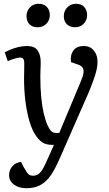

<svg xmlns="http://www.w3.org/2000/svg" viewBox="-20 -765 577 1014"><path d="M302 57Q287 92 271 123Q255 154 235 178Q215 202 187 215.5Q159 229 119 229Q80 229 54 210Q28 191 28 159Q28 134 44.5 114Q61 94 91 90L106 119Q115 135 121.5 144.5Q128 154 135.5 158.5Q143 163 154 163Q171 163 183 154.5Q195 146 207 125.5Q219 105 234 69L265 0H254Q222 0 201.5 -14.5Q181 -29 163 -59Q146 -87 133.5 -131.5Q121 -176 114 -232.5Q107 -289 107 -353Q107 -364 107.5 -378.5Q108 -393 108 -407.5Q108 -422 108 -432Q108 -448 102.5 -454.5Q97 -461 86 -461Q74 -461 54 -454.5Q34 -448 21 -442L5 -489Q16 -495 35 -503Q54 -511 77 -516.5Q100 -522 123 -522Q163 -522 179 -498.5Q195 -475 195 -436Q195 -425 194.5 -412.5Q194 -400 193.5 -387.5Q193 -375 193 -360Q193 -302 197.5 -254Q202 -206 210.5 -168.5Q219 -131 231 -104Q239 -87 245.5 -78Q252 -69 259.5 -66Q267 -63 276 -63H293L408 -338Q419 -364 421 -381Q423 -398 416 -408Q409 -418 392 -424L355 -437Q350 -474 367.5 -498Q385 -522 422 -522Q447 -522 462.5 -510.5Q478 -499 486.5 -480.5Q495 -462 495 -438Q495 -422 491.5 -403.5Q488 -385 480 -360.5Q472 -336 459 -303Q446 -270 426 -226ZM120 -680Q120 -707 138 -726Q156 -745 183 -745Q212 -745 227.5 -728.5Q243 -712 243 -685Q243 -658 225 -639.5Q207 -621 178 -621Q151 -621 135.5 -637Q120 -653 120 -680ZM317 -680Q317 -707 335.5 -726Q354 -745 382 -745Q409 -745 424.5 -728.5Q440 -712 440 -685Q440 -658 422 -639.5Q404 -621 377 -621Q349 -621 333 -637Q317 -653 317 -680Z"/></svg>

Font: Literata 18pt
Style: Italic
Weight: 400
Italic angle: -2°
Designer: Latin by Veronika Burian and Jose Scaglione. Greek by Irene Vlachou. Cyrillic by Vera Evstafieva
Foundry: TypeTogether
Version: Version 3.103;gftools[0.9.29]